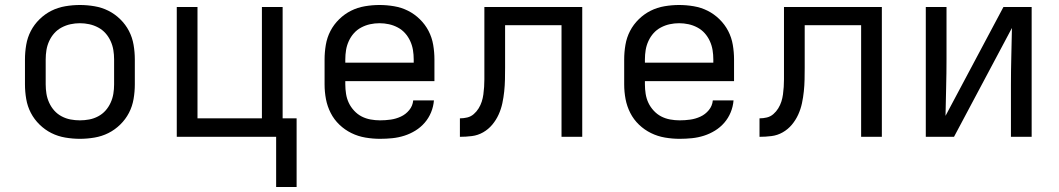

<svg xmlns="http://www.w3.org/2000/svg" viewBox="-20 -548 4240 769"><path d="M300 8Q271 8 241.5 3Q212 -2 186 -15Q160 -28 138.5 -49Q117 -70 103.5 -96Q90 -122 85 -151.5Q80 -181 80 -210V-310Q80 -339 85 -368.5Q90 -398 103.5 -424Q117 -450 138.5 -471Q160 -492 186 -505Q212 -518 241.5 -523Q271 -528 300 -528Q329 -528 358.5 -523Q388 -518 414 -505Q440 -492 461.5 -471Q483 -450 496.5 -424Q510 -398 515 -368.5Q520 -339 520 -310V-210Q520 -181 515 -151.5Q510 -122 496.5 -96Q483 -70 461.5 -49Q440 -28 414 -15Q388 -2 358.5 3Q329 8 300 8ZM300 -66Q319 -66 337.5 -69.5Q356 -73 373 -82Q390 -91 402.5 -105Q415 -119 423 -136.5Q431 -154 434 -172.5Q437 -191 437 -210V-310Q437 -329 434 -347.5Q431 -366 423 -383.5Q415 -401 402.5 -415Q390 -429 373 -438Q356 -447 337.5 -451Q319 -455 300 -455Q281 -455 262.5 -451Q244 -447 227 -438Q210 -429 197.5 -415Q185 -401 177 -383.5Q169 -366 166 -347.5Q163 -329 163 -310V-210Q163 -191 166 -172.5Q169 -154 177 -136.5Q185 -119 197.5 -105Q210 -91 227 -82Q244 -73 262.5 -69.5Q281 -66 300 -66Z M1086 201V0H688V-520H771V-74H1029V-520H1112V-74H1168V201Z M1502 8Q1473 8 1443.5 3Q1414 -2 1387.5 -15Q1361 -28 1339.5 -48.5Q1318 -69 1304.5 -95.5Q1291 -122 1285.5 -151Q1280 -180 1280 -210V-310Q1280 -339 1285 -368.5Q1290 -398 1303.5 -424Q1317 -450 1338.5 -471Q1360 -492 1386 -505Q1412 -518 1441.5 -523Q1471 -528 1500 -528Q1529 -528 1558.5 -523Q1588 -518 1614 -505Q1640 -492 1661.5 -471Q1683 -450 1696.5 -424Q1710 -398 1715 -368.5Q1720 -339 1720 -310V-223H1363V-210Q1363 -191 1366 -172Q1369 -153 1377 -136Q1385 -119 1398.5 -104.5Q1412 -90 1428.5 -81.5Q1445 -73 1464 -69.5Q1483 -66 1502 -66Q1524 -66 1545 -69Q1566 -72 1585.5 -81Q1605 -90 1619 -107Q1633 -124 1635 -146H1718Q1716 -121 1706.5 -98Q1697 -75 1681 -56.5Q1665 -38 1644 -25Q1623 -12 1599.5 -4.5Q1576 3 1551.5 5.5Q1527 8 1502 8ZM1363 -297H1637V-310Q1637 -329 1634 -347.5Q1631 -366 1623 -383.5Q1615 -401 1602.5 -415Q1590 -429 1573 -438Q1556 -447 1537.5 -451Q1519 -455 1500 -455Q1481 -455 1462.5 -451Q1444 -447 1427 -438Q1410 -429 1397.5 -415Q1385 -401 1377 -383.5Q1369 -366 1366 -347.5Q1363 -329 1363 -310Z M1822 0V-74Q1837 -74 1851.5 -77.5Q1866 -81 1877.5 -91Q1889 -101 1897 -114Q1905 -127 1909.5 -141Q1914 -155 1916 -170Q1918 -185 1919 -200Q1920 -215 1920 -230Q1920 -245 1920 -260V-520H2312V0H2229V-447H2003V-277Q2003 -254 2002.5 -230Q2002 -206 1999.5 -182Q1997 -158 1992 -134.5Q1987 -111 1977 -89Q1967 -67 1951.5 -48.5Q1936 -30 1915 -18Q1894 -6 1870 -3Q1846 0 1822 0Z M2702 8Q2673 8 2643.5 3Q2614 -2 2587.5 -15Q2561 -28 2539.5 -48.5Q2518 -69 2504.5 -95.5Q2491 -122 2485.5 -151Q2480 -180 2480 -210V-310Q2480 -339 2485 -368.5Q2490 -398 2503.5 -424Q2517 -450 2538.5 -471Q2560 -492 2586 -505Q2612 -518 2641.5 -523Q2671 -528 2700 -528Q2729 -528 2758.5 -523Q2788 -518 2814 -505Q2840 -492 2861.5 -471Q2883 -450 2896.5 -424Q2910 -398 2915 -368.5Q2920 -339 2920 -310V-223H2563V-210Q2563 -191 2566 -172Q2569 -153 2577 -136Q2585 -119 2598.5 -104.5Q2612 -90 2628.5 -81.5Q2645 -73 2664 -69.5Q2683 -66 2702 -66Q2724 -66 2745 -69Q2766 -72 2785.5 -81Q2805 -90 2819 -107Q2833 -124 2835 -146H2918Q2916 -121 2906.5 -98Q2897 -75 2881 -56.5Q2865 -38 2844 -25Q2823 -12 2799.5 -4.5Q2776 3 2751.5 5.5Q2727 8 2702 8ZM2563 -297H2837V-310Q2837 -329 2834 -347.5Q2831 -366 2823 -383.5Q2815 -401 2802.5 -415Q2790 -429 2773 -438Q2756 -447 2737.5 -451Q2719 -455 2700 -455Q2681 -455 2662.5 -451Q2644 -447 2627 -438Q2610 -429 2597.5 -415Q2585 -401 2577 -383.5Q2569 -366 2566 -347.5Q2563 -329 2563 -310Z M3022 0V-74Q3037 -74 3051.5 -77.5Q3066 -81 3077.5 -91Q3089 -101 3097 -114Q3105 -127 3109.5 -141Q3114 -155 3116 -170Q3118 -185 3119 -200Q3120 -215 3120 -230Q3120 -245 3120 -260V-520H3512V0H3429V-447H3203V-277Q3203 -254 3202.5 -230Q3202 -206 3199.5 -182Q3197 -158 3192 -134.5Q3187 -111 3177 -89Q3167 -67 3151.5 -48.5Q3136 -30 3115 -18Q3094 -6 3070 -3Q3046 0 3022 0Z M3688 0V-520H3771V-312Q3771 -255 3769.5 -198Q3768 -141 3767 -84L3999 -520H4112V0H4029V-208Q4029 -265 4030.5 -322Q4032 -379 4033 -436L3801 0Z"/></svg>

Font: Iosevka Fixed Extended
Style: Regular
Weight: 400
Width: 7
Monospace: yes
Designer: Belleve Invis
Foundry: Belleve Invis
Version: Version 24.1.1; ttfautohint (v1.8.4)